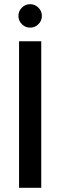

<svg xmlns="http://www.w3.org/2000/svg" viewBox="-20 -897 288 917"><path d="M71 0V-700H177V0ZM124 -765Q101 -765 84.5 -781.5Q68 -798 68 -821Q68 -844 84.5 -860.5Q101 -877 124 -877Q147 -877 163.5 -860.5Q180 -844 180 -821Q180 -798 163.5 -781.5Q147 -765 124 -765Z"/></svg>

Font: DeepMind Sans Medium
Style: Regular
Weight: 500
Designer: Jonny Pinhorn / Modifications: Colophon Foundry
Foundry: Colophon Foundry
Version: Version 1.002; ttfautohint (v1.8.2)